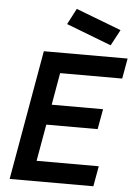

<svg xmlns="http://www.w3.org/2000/svg" viewBox="-64 -1058 780 1106"><g transform="rotate(5 325.5 -505.0)"><path d="M547 -817.5 286.5 -917.5 334.5 -1009.5 596 -909.5ZM271 -632.5 238.5 -447H535.5L514.5 -330H217.5L180 -117.5H539.5L518.5 0H34.5L166.5 -750H651L630 -632.5Z"/></g></svg>

Font: Russisch Sans
Style: Bold Italic
Weight: 700
Italic angle: -10°
Designer: Michael Sharanda (font) & Cristiano Sobral (main changes)
Foundry: Michael Sharanda
Version: Version 2.00;September 8, 2020;FontCreator 13.0.0.2681 64-bi